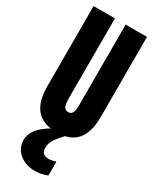

<svg xmlns="http://www.w3.org/2000/svg" viewBox="-287 -927 1049 1302"><g transform="rotate(30 237.0 -275.5)"><path d="M236.8 7.8Q129.4 7.8 78.6 -52.5Q27.8 -112.8 27.8 -230V-859.4H194.8V-236.8Q194.8 -215.3 197.3 -195.6Q199.7 -175.8 208.5 -163.1Q217.3 -150.4 236.8 -150.4Q256.8 -150.4 265.6 -162.8Q274.4 -175.3 276.6 -195.3Q278.8 -215.3 278.8 -236.8V-859.4H445.8V-230Q445.8 -112.8 395 -52.5Q344.2 7.8 236.8 7.8ZM240.2 308.1Q193.8 308.1 155.3 290.5Q116.7 272.9 93.5 240Q70.3 207 70.3 161.1Q70.3 72.3 199.2 0H302.2Q274.9 28.3 249.5 62Q224.1 95.7 224.1 136.2Q224.1 190.9 280.3 190.9Q304.2 190.9 336.9 179.7V288.6Q290.5 308.1 240.2 308.1Z"/></g></svg>

Font: Anton SC
Style: Regular
Weight: 400
Designer: Vernon Adams
Foundry: Vernon Adams
Version: Version 2.116; ttfautohint (v1.8.4.7-5d5b)